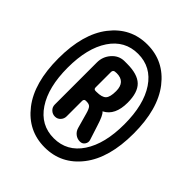

<svg xmlns="http://www.w3.org/2000/svg" viewBox="-192 -807 884 884"><g transform="rotate(45 250.0 -365.0)"><path d="M114.7 -164.1Q164.1 -89.8 250 -89.8Q335.9 -89.8 385.3 -164.1Q434.6 -238.3 434.6 -365.2Q434.6 -492.2 385.3 -565.9Q335.9 -639.6 250 -639.6Q164.1 -639.6 114.7 -565.9Q65.4 -492.2 65.4 -365.2Q65.4 -238.3 114.7 -164.1ZM73.2 -612.3Q141.6 -700.2 250 -700.2Q358.4 -700.2 426.8 -612.3Q495.1 -524.4 495.1 -365.2Q495.1 -206.1 426.8 -118.2Q358.4 -30.3 250 -30.3Q141.6 -30.3 73.2 -118.2Q4.9 -206.1 4.9 -365.2Q4.9 -524.4 73.2 -612.3ZM238.3 -379.9Q273.4 -379.9 286.6 -393.6Q299.8 -407.2 299.8 -446.3Q299.8 -506.8 243.2 -506.8Q241.2 -506.8 237.3 -506.3Q233.4 -505.9 231.4 -505.9Q221.7 -503.9 220.7 -493.2V-391.6Q220.7 -379.9 232.4 -379.9ZM375 -446.3Q375 -364.3 322.3 -336.9L321.3 -335.9L322.3 -335Q335 -325.2 351.6 -271.5L374 -202.1Q377.9 -188.5 369.6 -176.3Q361.3 -164.1 345.7 -164.1Q328.1 -164.1 314.5 -174.8Q300.8 -185.5 295.9 -203.1L275.4 -276.4Q268.6 -300.8 261.2 -308.6Q253.9 -316.4 238.3 -316.4H232.4Q221.7 -316.4 220.7 -304.7V-203.1Q220.7 -187.5 210 -175.8Q199.2 -164.1 183.1 -164.1Q167 -164.1 155.3 -175.3Q143.6 -186.5 143.6 -203.1V-477.5Q143.6 -514.6 168 -542.5Q192.4 -570.3 227.5 -571.3H246.1Q314.5 -571.3 344.7 -542Q375 -512.7 375 -446.3Z"/></g></svg>

Font: Rounded-X Mgen+ 1m bold
Style: Bold
Weight: 700
Designer: [Source Han Sans]
Ryoko NISHIZUKA  (kana & ideographs); Paul D. Hunt (Latin, Greek & Cyrillic); Wenlong ZHANG  (bopomofo
Version: Version 1.059.20150602